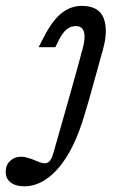

<svg xmlns="http://www.w3.org/2000/svg" viewBox="-118 -446 463 659"><path d="M141.9 -356.5Q125 -356.5 111.3 -345.6Q97.6 -334.7 86.3 -312.9L71.8 -283.9H14.5L32.3 -318.5Q61.3 -375 92.7 -400.4Q124.2 -425.8 162.9 -425.8Q221 -425.8 237.5 -384.3Q254 -342.7 235.5 -276.6L216.1 -206.5H146L166.1 -280.6Q175.8 -316.1 170.2 -336.3Q164.5 -356.5 141.9 -356.5ZM187.1 -102.4 174.2 -58.9Q153.2 16.1 121.8 73.4Q90.3 130.6 50 162.1Q9.7 193.5 -34.7 193.5Q-64.5 193.5 -81.5 180.2Q-98.4 166.9 -98.4 143.5Q-98.4 121 -83.5 106.5Q-68.5 91.9 -46 91.9Q-37.9 91.9 -29 94Q-20.2 96 -12.1 98.8Q-4 101.6 3.2 104.8Q12.1 108.9 21 111.7Q29.8 114.5 35.5 114.5Q42.7 114.5 48.8 110.1Q54.8 105.6 58.9 96.8Q62.9 87.9 66.9 73.4L116.9 -102.4L146 -206.5H216.1Z"/></svg>

Font: Playfair Micro SmCond SmLight
Style: Italic
Weight: 360
Width: 4
Italic angle: -15.6°
Designer: Claus Eggers Sørensen
Foundry: Claus Eggers Sørensen
Version: Version 2.203;Glyphs 3.3 (3326)